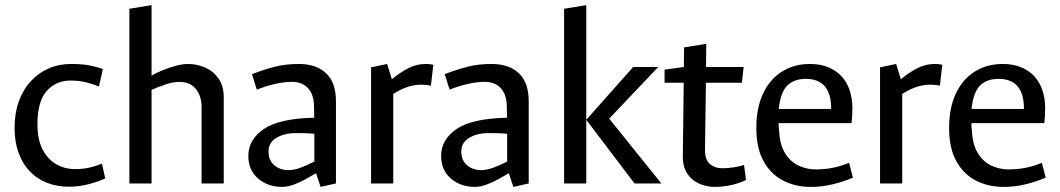

<svg xmlns="http://www.w3.org/2000/svg" viewBox="-20 -709 4097 742"><path d="M247.2 12.6Q200.2 12.6 161.4 -2.6Q122.6 -17.8 94.7 -47.2Q66.9 -76.5 51.6 -118.8Q36.3 -161 36.3 -214.1Q36.3 -271.8 52.8 -317.5Q69.4 -363.1 99.4 -395.5Q129.3 -427.9 168.8 -444.9Q208.3 -461.8 255.1 -461.8Q298.4 -461.8 327.7 -455.9Q357 -450 377.5 -442L362.4 -374.9Q340.4 -383.7 313.2 -390.7Q286.1 -397.7 252.7 -397.7Q196.1 -397.7 160.4 -357.3Q124.7 -316.9 124.7 -229Q124.7 -169.5 144.8 -131Q164.9 -92.6 197.9 -74.1Q230.9 -55.5 269.5 -55.5Q300.9 -55.5 325.9 -61.3Q351 -67 374.1 -76.5L386.6 -19.4Q362.2 -7.9 324.1 2.4Q285.9 12.6 247.2 12.6Z M480 0V-675.2L565.7 -689.1V-417Q586.7 -428.7 611.6 -438.8Q636.6 -448.9 662 -455.4Q687.5 -461.8 706.8 -461.8Q741.5 -461.8 773.2 -447.8Q804.8 -433.8 824.8 -405.1Q844.7 -376.5 844.7 -331.2V0H759V-296.7Q759 -336.6 737.5 -364.5Q716 -392.4 672.7 -392.4Q648.6 -392.4 621.2 -383.1Q593.7 -373.7 565.7 -362.1V0Z M1070.2 13.3Q1015.1 13.3 977.4 -19.2Q939.7 -51.8 939.7 -106.2Q939.7 -169 998.7 -209.9Q1057.6 -250.8 1194.4 -254.2Q1194.1 -266.8 1194 -279.3Q1193.8 -291.8 1193.3 -304.2Q1191.5 -346.6 1169 -369.7Q1146.5 -392.7 1108 -392.7Q1077.9 -392.7 1042.3 -384.5Q1006.7 -376.2 972.5 -362.5L953.7 -422.5Q1000.8 -440.5 1042.2 -451.2Q1083.7 -461.8 1135.3 -461.8Q1201.4 -461.8 1239.8 -426.3Q1278.3 -390.7 1278.3 -317.1V0L1219 13.3L1201.4 -39.6Q1184.1 -29.1 1161 -16.5Q1137.9 -3.9 1114.4 4.7Q1090.9 13.3 1070.2 13.3ZM1093.2 -51.4Q1115.7 -51.4 1140.7 -60.6Q1165.6 -69.9 1194.9 -84.5V-191.9Q1178.2 -193.6 1160.6 -194.1Q1142.9 -194.6 1123.8 -194.6Q1078.5 -194.6 1048.1 -176.3Q1017.7 -158.1 1017.7 -123.3Q1017.7 -97.9 1029.5 -81.9Q1041.3 -65.8 1058.9 -58.6Q1076.4 -51.4 1093.2 -51.4Z M1414 0V-448.7L1476.1 -461.8L1494.5 -402.5Q1520.5 -425.2 1554.4 -443.5Q1588.4 -461.8 1626.2 -461.8Q1634.4 -461.8 1640.8 -461.1Q1647.3 -460.3 1654.6 -458.8L1645.2 -377.7Q1637.7 -379.7 1628.7 -380.7Q1619.8 -381.7 1608.3 -381.7Q1579.7 -381.7 1552.6 -372.2Q1525.6 -362.7 1499.7 -346.1V0Z M1815.2 13.3Q1760.1 13.3 1722.4 -19.2Q1684.7 -51.8 1684.7 -106.2Q1684.7 -169 1743.7 -209.9Q1802.6 -250.8 1939.4 -254.2Q1939.1 -266.8 1939 -279.3Q1938.8 -291.8 1938.3 -304.2Q1936.5 -346.6 1914 -369.7Q1891.5 -392.7 1853 -392.7Q1822.9 -392.7 1787.3 -384.5Q1751.7 -376.2 1717.5 -362.5L1698.7 -422.5Q1745.8 -440.5 1787.2 -451.2Q1828.7 -461.8 1880.3 -461.8Q1946.4 -461.8 1984.8 -426.3Q2023.3 -390.7 2023.3 -317.1V0L1964 13.3L1946.4 -39.6Q1929.1 -29.1 1906 -16.5Q1882.9 -3.9 1859.4 4.7Q1835.9 13.3 1815.2 13.3ZM1838.2 -51.4Q1860.7 -51.4 1885.7 -60.6Q1910.6 -69.9 1939.9 -84.5V-191.9Q1923.2 -193.6 1905.6 -194.1Q1887.9 -194.6 1868.8 -194.6Q1823.5 -194.6 1793.1 -176.3Q1762.7 -158.1 1762.7 -123.3Q1762.7 -97.9 1774.5 -81.9Q1786.3 -65.8 1803.9 -58.6Q1821.4 -51.4 1838.2 -51.4Z M2432.2 0 2245.7 -246 2426.9 -450H2523.7L2334.3 -250.5L2535.9 0ZM2160 0V-675.2L2245.7 -689.1V0Z M2742 13.3Q2709.9 13.3 2681.2 0.3Q2652.5 -12.7 2635.7 -38.5Q2618.8 -64.4 2618.8 -103.8L2622.3 -389.3H2548.3V-440L2622.8 -450L2623.8 -525.9L2709.5 -539.7L2708.3 -450H2853.8L2847 -389.3H2708L2704.5 -131.6Q2703.5 -93.1 2722.8 -75.9Q2742.1 -58.8 2771.6 -58.8Q2792.6 -58.8 2815.6 -62.3Q2838.6 -65.8 2855.3 -71.3L2863.1 -13.5Q2839.4 -1.3 2806.8 6Q2774.3 13.3 2742 13.3Z M3113.1 13.3Q3054.6 13.3 3007.1 -10.8Q2959.5 -34.9 2931.2 -85.5Q2902.9 -136.1 2902.9 -214Q2902.9 -293.7 2929.7 -349.1Q2956.5 -404.5 3003.3 -433.2Q3050.1 -461.8 3109.8 -461.8Q3150.6 -461.8 3181.3 -449Q3212 -436.2 3232.8 -413.5Q3253.5 -390.7 3263.8 -359.3Q3274.1 -327.8 3274.1 -290.8Q3274.1 -275.8 3273.1 -259.3Q3272.1 -242.7 3270.8 -233.2H2988.8Q2988.6 -226.2 2989.3 -219.6Q2989.9 -212.9 2990.9 -205.7Q2993.3 -150.4 3013.9 -117.1Q3034.5 -83.7 3066.2 -69Q3097.9 -54.3 3131.9 -54.3Q3165.9 -54.3 3197.4 -60.3Q3228.8 -66.3 3261.3 -79.8L3276.2 -22.5Q3240.2 -7 3198.5 3.2Q3156.9 13.3 3113.1 13.3ZM2989.5 -288H3192.2Q3192.2 -346.7 3167.5 -375.5Q3142.9 -404.2 3094 -404.2Q3049.3 -404.2 3023 -378.9Q2996.7 -353.7 2989.5 -288Z M3381 0V-448.7L3443.1 -461.8L3461.5 -402.5Q3487.5 -425.2 3521.4 -443.5Q3555.4 -461.8 3593.2 -461.8Q3601.4 -461.8 3607.8 -461.1Q3614.3 -460.3 3621.6 -458.8L3612.2 -377.7Q3604.7 -379.7 3595.7 -380.7Q3586.8 -381.7 3575.3 -381.7Q3546.7 -381.7 3519.6 -372.2Q3492.6 -362.7 3466.7 -346.1V0Z M3858.1 13.3Q3799.6 13.3 3752.1 -10.8Q3704.5 -34.9 3676.2 -85.5Q3647.9 -136.1 3647.9 -214Q3647.9 -293.7 3674.7 -349.1Q3701.5 -404.5 3748.3 -433.2Q3795.1 -461.8 3854.8 -461.8Q3895.6 -461.8 3926.3 -449Q3957 -436.2 3977.8 -413.5Q3998.5 -390.7 4008.8 -359.3Q4019.1 -327.8 4019.1 -290.8Q4019.1 -275.8 4018.1 -259.3Q4017.1 -242.7 4015.8 -233.2H3733.8Q3733.6 -226.2 3734.3 -219.6Q3734.9 -212.9 3735.9 -205.7Q3738.3 -150.4 3758.9 -117.1Q3779.5 -83.7 3811.2 -69Q3842.9 -54.3 3876.9 -54.3Q3910.9 -54.3 3942.4 -60.3Q3973.8 -66.3 4006.3 -79.8L4021.2 -22.5Q3985.2 -7 3943.5 3.2Q3901.9 13.3 3858.1 13.3ZM3734.5 -288H3937.2Q3937.2 -346.7 3912.5 -375.5Q3887.9 -404.2 3839 -404.2Q3794.3 -404.2 3768 -378.9Q3741.7 -353.7 3734.5 -288Z"/></svg>

Font: Ancizar Sans Thin
Style: Regular
Weight: 100
Designer: Cesar Puertas, Viviana Monsalve, Julian Moncada, Julian Prieto, Jose Castro, Mariel Hernandez, Felipe Aragon, Sara Alarc
Version: Version 8.100